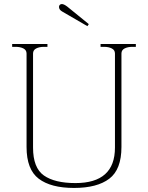

<svg xmlns="http://www.w3.org/2000/svg" viewBox="-20 -917 730 947"><path d="M287 -860Q271 -869 271 -883Q271 -889 275 -893Q279 -897 285 -897Q295 -897 311 -885L418 -798L411 -788ZM111 -192V-653Q111 -670 95.5 -678Q80 -686 57 -686H40V-700H214V-686H197Q174 -686 158.5 -678Q143 -670 143 -653V-189Q143 -89 196.5 -51.5Q250 -14 352 -14Q547 -14 547 -189V-653Q547 -670 531.5 -678Q516 -686 493 -686H476V-700H650V-686H633Q610 -686 594.5 -678Q579 -670 579 -653V-192Q579 -81 519 -35.5Q459 10 345 10Q231 10 171 -35.5Q111 -81 111 -192Z"/></svg>

Font: Taviraj Thin
Style: Regular
Weight: 100
Designer: Katatrad Team
Foundry: CadsonDemak
Version: Version 1.030